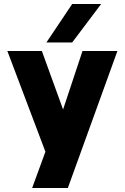

<svg xmlns="http://www.w3.org/2000/svg" viewBox="-20 -698 629 968"><path d="M142 250 209 67 17 -441H191L298 -146L396 -441H572L322 250ZM214 -484 344 -678H490L344 -484Z"/></svg>

Font: Teachers ExtraBold
Style: Regular
Weight: 800
Designer: Alfredo Marco Pradil, Chank Diesel
Version: Version 1.001